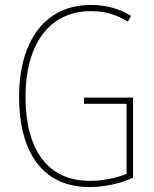

<svg xmlns="http://www.w3.org/2000/svg" viewBox="-20 -745 620 775"><path d="M319 -351V-326H491V-43C450 -27 397 -15 342 -15C170 -15 83 -144 83 -355C83 -555 171 -700 347 -700C395 -700 444 -690 496 -658L509 -681C456 -713 403 -725 347 -725C156 -725 57 -572 57 -354C57 -136 148 10 341 10C397 10 463 -2 517 -28V-351Z"/></svg>

Font: Noto Sans Arabic UI Cn Th
Style: Regular
Weight: 100
Width: 3
Designer: Monotype Design Team, Nadine Chahine and Nizar Qandah
Foundry: Monotype Imaging Inc.
Version: Version 2.010